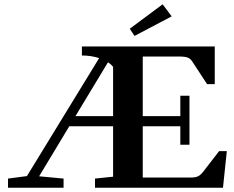

<svg xmlns="http://www.w3.org/2000/svg" viewBox="-20 -881 1099 901"><path d="M611.3 -712.4 588.9 -746.1 743.2 -860.8 785.6 -804.2ZM17.6 0V-43L106.4 -54.7L445.3 -608.4Q407.2 -620.6 364.3 -620.6V-663.1H987.8V-486.3H951.7L881.3 -593.8Q873.5 -605.5 861.1 -610.6Q848.6 -615.7 821.3 -615.7H649.9V-335.9H826.2V-431.6H869.1V-201.7H826.2V-288.6H649.9V-47.9H876Q897.5 -47.9 909.4 -53.7Q921.4 -59.6 933.6 -75.2L1008.3 -171.9H1044.4L1026.4 0H425.8V-43L510.7 -51.8V-288.6H305.2L163.6 -53.7L278.3 -43V0ZM510.7 -567.4Q501.5 -579.1 486.8 -588.9L334 -335.9H510.7Z"/></svg>

Font: Elstob 6pt SemiBold
Style: Regular
Weight: 600
Designer: Peter S. Baker
Version: Version 1.015